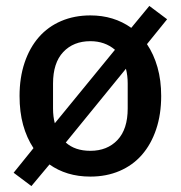

<svg xmlns="http://www.w3.org/2000/svg" viewBox="-20 -584 610 648"><path d="M26 -1 93 -84Q70 -119 58 -162.5Q46 -206 46 -260Q46 -322 63 -372.5Q80 -423 111 -458.5Q142 -494 186.5 -513Q231 -532 285 -532Q364 -532 423 -490L484 -564L544 -519L476 -435Q499 -401 511.5 -357Q524 -313 524 -260Q524 -198 507 -147.5Q490 -97 459 -61.5Q428 -26 383.5 -7Q339 12 285 12Q244 12 209.5 1.5Q175 -9 147 -29L86 44ZM285 -75Q342 -75 376.5 -111.5Q411 -148 411 -218V-302Q411 -329 405 -352L202 -103Q233 -75 285 -75ZM159 -218Q159 -190 165 -168L368 -416Q334 -445 285 -445Q228 -445 193.5 -408.5Q159 -372 159 -302Z"/></svg>

Font: IBM Plex Sans Devanagari Medium
Style: Regular
Weight: 500
Designer: Mike Abbink, Paul van der Laan, Pieter van Rosmalen, Erin McLaughlin
Foundry: Bold Monday
Version: Version 1.1